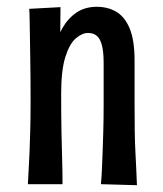

<svg xmlns="http://www.w3.org/2000/svg" viewBox="-20 -543 479 565"><path d="M383 2 277 -1Q279 -23 280 -46Q281 -69 282 -96.5Q283 -124 284 -158Q285 -192 285 -237Q285 -253 285 -271Q285 -289 285 -310.5Q285 -332 285 -358Q285 -390 280 -409.5Q275 -429 265 -437.5Q255 -446 239 -446Q222 -446 203.5 -430.5Q185 -415 172.5 -376Q160 -337 160 -267L120 -234Q120 -275 124 -315.5Q128 -356 137.5 -393.5Q147 -431 163.5 -460Q180 -489 205 -506Q230 -523 265 -523Q297 -523 322 -508.5Q347 -494 361.5 -459.5Q376 -425 376 -365Q376 -329 376 -309.5Q376 -290 376 -276.5Q376 -263 376 -243Q376 -194 376.5 -158Q377 -122 378.5 -95Q380 -68 381 -45Q382 -22 383 2ZM62 -1Q63 -25 64.5 -47.5Q66 -70 67 -97Q68 -124 69 -160Q70 -196 70 -247Q70 -317 69 -374.5Q68 -432 67.5 -469.5Q67 -507 66 -517L158 -522Q158 -504 157.5 -466Q157 -428 158 -376.5Q159 -325 160 -267Q160 -198 161 -151Q162 -104 163 -69.5Q164 -35 164 -1Z"/></svg>

Font: Truculenta SemiBold
Style: Regular
Weight: 600
Version: Version 1.002